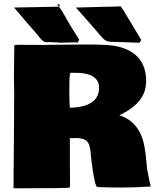

<svg xmlns="http://www.w3.org/2000/svg" viewBox="-20 -968 810 1002"><path d="M272.9 -734.4 429.7 -735.8Q479.5 -735.8 520 -733.9Q628.9 -731 685.8 -682.6Q742.7 -634.3 742.7 -546.4Q742.7 -485.4 707 -442.1Q671.4 -398.9 603 -366.2Q711.4 -332 734.4 -200.2Q739.7 -171.4 742.9 -134.3Q746.1 -97.2 748 -84.5L752.9 -59.6Q760.7 -15.6 766.6 3.9L764.6 5.4Q681.6 10.7 613 10.7Q544.4 10.7 491.7 8.3H488.8Q473.6 8.3 456.5 -135.7L454.1 -156.7Q452.1 -210.4 435.3 -229Q418.5 -247.6 377 -247.6L370.6 -247.1H344.7V-98.6L345.2 -83V6.3Q343.8 11.2 337.9 12.2Q284.2 14.2 186.3 14.2Q88.4 14.2 57.1 14.6L54.2 13.7L53.2 14.2Q52.2 14.2 50.3 12.7L51.3 -31.2L50.8 -45.9L52.7 -248.5V-284.2L53.2 -320.8L53.7 -447.3L54.2 -463.9L52.7 -574.7Q52.7 -574.7 54.7 -730.5Q54.7 -734.4 82.5 -734.4L113.8 -733.9H143.6L205.6 -733.4ZM769.5 2.4 767.1 3.9V2.9Q767.1 2.4 769.5 2.4ZM767.1 3.9V4.4Q766.6 4.4 766.6 3.9ZM453.6 -575.2Q424.3 -587.9 375.5 -587.9H347.2Q341.8 -580.1 341.8 -505.6Q341.8 -431.2 344.2 -405.8Q497.1 -409.2 497.1 -511.2Q497.1 -554.7 453.6 -575.2ZM53.7 -928.7 258.3 -932.6Q271 -932.6 275.4 -933.1H281.2L287.1 -933.6Q293.9 -925.8 308.6 -902.3L314 -892.1V-892.6L335.9 -854Q349.6 -829.6 393.6 -760.7L384.3 -745.6Q379.4 -747.1 373.5 -747.1L292 -745.1Q279.8 -747.1 266.4 -747.1Q252.9 -747.1 243.7 -748.5Q236.8 -747.6 221.4 -747.6Q206.1 -747.6 187.5 -771.5L175.3 -787.1Q122.1 -846.7 53.7 -928.2ZM378.4 -928.7 506.8 -932.1 572.3 -933.6 609.9 -934.6Q625 -915 635.7 -895L717.3 -759.3L708 -745.1L603 -748.5L591.3 -749H581.5Q549.8 -749 537.1 -753.9Q524.4 -758.8 510.3 -775.4Q451.2 -844.7 377.4 -927.2Q377.9 -927.2 377.9 -928.2ZM277.8 -947.8 291 -943.4V-933.6H288.6Q284.7 -933.6 277.8 -947.8ZM381.8 -740.2Q382.8 -742.2 382.8 -742.7L385.3 -745.6Q385.7 -745.1 386.7 -745.1ZM53.2 -928.7 53.7 -928.2H52.7Z"/></svg>

Font: Bowlby One
Style: Regular
Weight: 400
Designer: vernon adams
Foundry: vernon adams
Version: Version 1.000